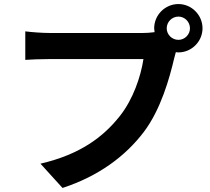

<svg xmlns="http://www.w3.org/2000/svg" viewBox="-20 -873 1040 949"><path d="M804 -733C804 -765 830 -791 862 -791C893 -791 919 -765 919 -733C919 -702 893 -676 862 -676C830 -676 804 -702 804 -733ZM742 -733 744 -714C723 -711 701 -710 687 -710C630 -710 299 -710 224 -710C191 -710 134 -714 105 -718V-577C130 -579 178 -581 224 -581C299 -581 629 -581 689 -581C676 -495 638 -382 572 -299C491 -197 378 -110 180 -64L289 56C467 -2 600 -101 691 -221C775 -332 818 -487 841 -585L849 -615L862 -614C927 -614 981 -668 981 -733C981 -799 927 -853 862 -853C796 -853 742 -799 742 -733Z"/></svg>

Font: Noto Sans Mono CJK SC
Style: Bold
Weight: 700
Designer: Ryoko NISHIZUKA 西塚涼子 (kana, bopomofo & ideographs); Paul D. Hunt (Latin, Greek & Cyrillic); Sandoll Communications 산돌커뮤니
Foundry: Adobe
Version: Version 2.004;hotconv 1.0.118;makeotfexe 2.5.65603